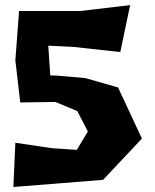

<svg xmlns="http://www.w3.org/2000/svg" viewBox="-20 -579 616 763"><path d="M55.7 -535.2 41 -338.9 60.5 -171.9 200.2 -173.8 287.1 -137.7 329.1 -56.6 285.2 16.6 185.5 9.8 41 -11.7 33.2 164.1 389.6 135.7 543.9 -28.3 449.2 -231.4 319.3 -268.6 209 -278.3 179.7 -279.3 171.9 -397.5 271.5 -392.6 458 -372.1 497.1 -558.6 297.9 -535.2Z"/></svg>

Font: MaokenAssortedSans-TC
Style: Regular
Weight: 500
Version: Version 0.83